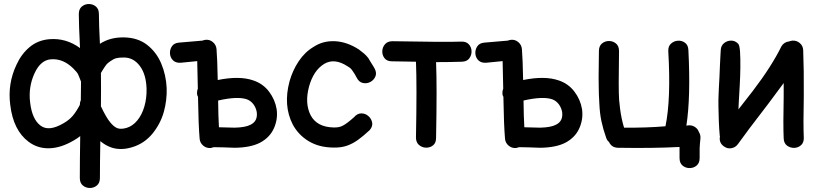

<svg xmlns="http://www.w3.org/2000/svg" viewBox="-20 -734 4086 955"><path d="M377 151Q377 176 392 188.5Q407 201 427 201Q447 201 462 188.5Q477 176 477 151Q477 73 479 -32Q504 -11 532 -1Q580 16 638 -2Q698 -20 739 -70Q779 -120 795 -178Q811 -236 809 -296Q806 -361 782 -418Q758 -475 711.5 -511Q665 -547 596 -548Q527 -549 477 -516Q472 -612 472 -664Q472 -689 457 -701.5Q442 -714 422 -714Q402 -714 387 -701.5Q372 -689 372 -664Q372 -614 378 -495Q308 -546 225 -539Q168 -534 127 -499.5Q86 -465 62 -412Q17 -317 31 -212Q46 -86 122 -29Q167 5 225 3.5Q283 2 346 -35Q364 -45 379 -57Q377 70 377 151ZM182 -109Q140 -140 130 -223Q120 -301 152 -370Q182 -435 233 -439Q293 -444 344 -394Q364 -374 368 -365Q370 -361 374 -351L383 -328Q383 -282 382 -236Q377 -225 377 -212Q359 -178 341.5 -157.5Q324 -137 296 -121Q223 -78 182 -109ZM565 -96Q547 -102 527 -127Q508 -150 482 -205Q483 -299 482 -371L491 -386Q494 -391 501 -401.5Q508 -412 511 -415Q513 -417 517.5 -421Q522 -425 528 -429Q545 -441 558 -444.5Q571 -448 596 -448Q644 -448 675.5 -406Q707 -364 709 -292Q710 -245 698 -204Q686 -163 663 -135Q640 -107 610 -98Q582 -90 565 -96Z M1028 2Q1035 1 1043 -2Q1056 -2 1092 -1Q1128 1 1148 1Q1226 0 1273 -24Q1322 -50 1342.5 -96Q1363 -142 1356 -191Q1348 -239 1318 -278.5Q1288 -318 1240 -334Q1171 -358 1063 -336Q1061 -442 1057 -490Q1055 -511 1039 -524.5Q1023 -538 1003 -536Q994 -535 987 -532Q947 -529 870 -522Q846 -520 835 -503.5Q824 -487 825.5 -467Q827 -447 841 -433.5Q855 -420 880 -422Q956 -429 961 -430Q963 -350 964 -293Q958 -277 961 -261Q963 -256 965 -252V-246Q967 -113 973 -43Q975 -23 991 -9.5Q1007 4 1028 2ZM1147 -99Q1132 -99 1069 -101Q1066 -149 1065 -234Q1161 -256 1208 -240Q1227 -233 1240 -216Q1253 -199 1257 -177Q1263 -132 1227 -114Q1201 -100 1147 -99Z M1637 0Q1676 1 1705 -9Q1734 -19 1761 -38.5Q1788 -58 1819 -87Q1835 -106 1831 -125Q1827 -144 1812 -157Q1797 -170 1777 -170Q1757 -170 1741 -151Q1706 -120 1687 -110Q1669 -99 1639 -100Q1556 -102 1525 -161Q1495 -220 1517 -303Q1539 -383 1592 -416Q1644 -447 1709 -404Q1720 -398 1725.5 -392Q1731 -386 1736 -378Q1738 -374 1744 -366Q1749 -358 1754 -348Q1765 -326 1784 -321.5Q1803 -317 1820.5 -325.5Q1838 -334 1846.5 -352Q1855 -370 1844 -392Q1843 -395 1836.5 -405Q1830 -415 1823 -426.5Q1816 -438 1812 -445Q1803 -457 1791.5 -467Q1780 -477 1765 -488Q1706 -526 1646.5 -529Q1587 -532 1540 -501Q1496 -475 1465.5 -429Q1435 -383 1420 -329Q1388 -209 1436 -115Q1464 -63 1515 -32Q1566 -1 1637 0Z M2149 -48Q2154 -306 2149 -425Q2220 -425 2278 -427Q2303 -428 2314.5 -444Q2326 -460 2325.5 -479.5Q2325 -499 2312 -513.5Q2299 -528 2274 -527Q2198 -524 1932 -529Q1908 -529 1895 -514Q1882 -499 1881.5 -479Q1881 -459 1893 -444Q1905 -429 1930 -429Q1952 -429 1993 -428Q2033 -427 2049 -427Q2054 -310 2049 -50Q2049 -26 2064 -13Q2079 0 2099 0.5Q2119 1 2134 -11Q2149 -23 2149 -48Z M2547 2Q2554 1 2562 -2Q2575 -2 2611 -1Q2647 1 2667 1Q2745 0 2792 -24Q2841 -50 2861.5 -96Q2882 -142 2875 -191Q2867 -239 2837 -278.5Q2807 -318 2759 -334Q2690 -358 2582 -336Q2580 -442 2576 -490Q2574 -511 2558 -524.5Q2542 -538 2522 -536Q2513 -535 2506 -532Q2466 -529 2389 -522Q2365 -520 2354 -503.5Q2343 -487 2344.5 -467Q2346 -447 2360 -433.5Q2374 -420 2399 -422Q2475 -429 2480 -430Q2482 -350 2483 -293Q2477 -277 2480 -261Q2482 -256 2484 -252V-246Q2486 -113 2492 -43Q2494 -23 2510 -9.5Q2526 4 2547 2ZM2666 -99Q2651 -99 2588 -101Q2585 -149 2584 -234Q2680 -256 2727 -240Q2746 -233 2759 -216Q2772 -199 2776 -177Q2782 -132 2746 -114Q2720 -100 2666 -99Z M3360 52Q3360 77 3375 89.5Q3390 102 3410 102Q3430 102 3445 89.5Q3460 77 3460 52V3Q3460 -1 3461.5 -20Q3463 -39 3464 -47Q3465 -64 3456 -78Q3450 -95 3434 -104Q3418 -113 3400 -110L3394 -109Q3416 -250 3404 -485Q3403 -510 3387 -521.5Q3371 -533 3351.5 -531.5Q3332 -530 3317.5 -517Q3303 -504 3304 -479Q3318 -241 3290 -106Q3198 -98 3084 -99Q3071 -142 3064.5 -191Q3058 -240 3058 -272Q3057 -321 3058 -379Q3059 -437 3059 -480Q3059 -505 3044 -517.5Q3029 -530 3009 -530Q2989 -530 2974 -517.5Q2959 -505 2959 -480Q2959 -445 2958 -396Q2957 -347 2958 -306Q2958 -271 2961 -221Q2963 -171 2971.5 -131Q2980 -91 2995 -49Q2999 -36 3009 -28Q3022 0 3053 1Q3229 4 3360 -3V52Z M3582 -5Q3599 7 3619 3Q3639 -1 3651 -18Q3686 -68 3803 -220L3878 -321V-256Q3875 -110 3878 -46Q3879 -21 3895 -9.5Q3911 2 3930.5 1.5Q3950 1 3964.5 -12Q3979 -25 3978 -50Q3975 -113 3978 -255Q3979 -387 3975 -485Q3974 -506 3958.5 -519.5Q3943 -533 3922 -532Q3913 -531 3905 -528Q3880 -525 3867 -504Q3818 -404 3724 -281L3653 -190Q3653 -199 3655 -232.5Q3657 -266 3659.5 -310.5Q3662 -355 3662.5 -399Q3663 -443 3661 -475.5Q3659 -508 3652 -516Q3637 -532 3617 -532Q3597 -532 3581.5 -519.5Q3566 -507 3565 -485Q3565 -480 3563.5 -459.5Q3562 -439 3561 -409.5Q3560 -380 3558.5 -349.5Q3557 -319 3555.5 -294Q3554 -269 3554 -257Q3553 -237 3553.5 -202.5Q3554 -168 3555.5 -129.5Q3557 -91 3560 -59Q3560 -57 3561 -55Q3555 -23 3582 -5Z"/></svg>

Font: Balsamiq Sans
Style: Regular
Weight: 400
Designer: Michael Angeles
Foundry: Balsamiq SRL
Version: Version 1.020; ttfautohint (v1.8.4.7-5d5b);gftools[0.9.26]